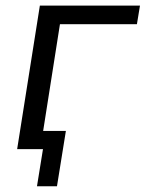

<svg xmlns="http://www.w3.org/2000/svg" viewBox="-20 -522 510 672"><path d="M109.4 130 130.4 0H44.3L54.5 -63.8H210.6L179.4 130ZM40 0 119.5 -502.3H469.9L459.2 -437.2H189.8L121 0Z"/></svg>

Font: Mulish ExtraLight
Style: Italic
Weight: 200
Italic angle: -9°
Designer: Vernon Adams
Foundry: Vernon Adams
Version: Version 3.603